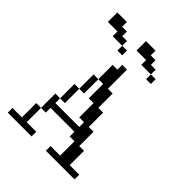

<svg xmlns="http://www.w3.org/2000/svg" viewBox="-164 -615 694 694"><g transform="rotate(45 183.0 -268.0)"><path d="M0 0V-23.9H48.3V-97.2H72.8V-23.9H121.6V0ZM97.2 -170.4V-243.7H121.6V-170.4ZM121.6 -243.7V-316.9H146V-243.7ZM194.8 0V-23.9H243.7V-97.2H219.2V-121.6H97.2V-97.2H72.8V-170.4H97.2V-146H219.2V-170.4H194.8V-243.7H170.4V-316.9H146V-390.1H170.4V-414.6H194.8V-316.9H219.2V-243.7H243.7V-170.4H268.1V-97.2H292.5V-23.9H341.3V0ZM121.6 -439V-463.4H146V-439ZM268.1 -439V-463.4H292.5V-439ZM72.8 -463.4V-487.8H23.9V-536.1H72.8V-511.7H97.2V-487.8H121.6V-463.4ZM219.2 -463.4V-487.8H170.4V-536.1H219.2V-511.7H243.7V-487.8H268.1V-463.4Z"/></g></svg>

Font: FS Mondwest Regular
Style: Regular
Weight: 400
Designer: NZWStudios2024
Foundry: https://fontstruct.com
Version: Version 1.0